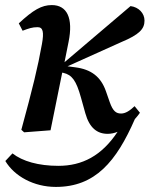

<svg xmlns="http://www.w3.org/2000/svg" viewBox="-20 -513 589 756"><path d="M64 -2 75 8 179 0 225 -227 230 -226C263 -218 280 -197 299 -128L316 -67C332 -10 362 14 404 14C417 14 431 11 443 6C380 101 303 140 210 140C131 140 69 122 29 91L1 121C37 181 113 223 200 223C355 223 438 123 511 -44C518 -52 525 -60 531 -69L510 -95C491 -77 474 -66 457 -66C438 -66 425 -74 412 -111L397 -154C377 -211 339 -240 276 -248L246 -252L457 -347C529 -377 549 -399 549 -432C549 -461 526 -485 494 -489L234 -268L250 -348C269 -442 244 -493 184 -493C144 -493 111 -474 54 -421L69 -392C93 -401 107 -406 128 -406C149 -406 154 -388 145 -339C129 -249 109 -167 64 -2Z"/></svg>

Font: Source Serif Pro Semibold
Style: Italic
Weight: 600
Italic angle: -12°
Designer: Frank Grießhammer
Foundry: Adobe Systems Incorporated
Version: Version 3.001;hotconv 1.0.111;makeotfexe 2.5.65597